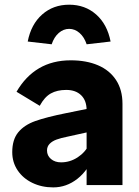

<svg xmlns="http://www.w3.org/2000/svg" viewBox="-20 -804 604 834"><path d="M267.8 -413.4Q228.2 -413.4 200.8 -398.1Q173.4 -382.8 152.6 -344.4L51.8 -405.4Q91 -473 149.8 -507.5Q208.6 -542 287.4 -542Q355.2 -542 405.6 -520.5Q456 -499 484 -456.5Q512 -414 512 -352.8V0H356.2V-325.8Q356.2 -367.2 332.5 -390.3Q308.8 -413.4 267.8 -413.4ZM33.2 -143Q33.2 -197.6 59.2 -229.3Q85.2 -261 133.3 -278.2Q181.4 -295.4 269.2 -313L433.2 -346.2L424.2 -243.8L274.2 -210.6Q244.2 -204.6 225.4 -197.7Q206.6 -190.8 195.4 -179.1Q184.2 -167.4 184.2 -150.4Q184.2 -128 201.4 -113.4Q218.6 -98.8 245.2 -98.8Q284 -98.8 317.3 -120.6Q350.6 -142.4 367.6 -177.6L392 -135.4Q363.6 -64.4 316.1 -27.2Q268.6 10 211.2 10Q161.2 10 120.5 -9.7Q79.8 -29.4 56.5 -64.2Q33.2 -99 33.2 -143ZM280.4 -783.6Q349.4 -783.6 397.6 -741.1Q445.8 -698.6 460.4 -623.6L356.4 -611.6Q345.8 -643.2 325.5 -660.9Q305.2 -678.6 280.4 -678.6Q255.6 -678.6 235.3 -660.9Q215 -643.2 204.4 -611.6L100.4 -623.6Q115 -698.6 163.2 -741.1Q211.4 -783.6 280.4 -783.6Z"/></svg>

Font: Easer Grotesk Variable
Style: Regular
Weight: 400
Designer: Boardeaser, Bonnie Shaver-Troup, Thomas Jockin
Foundry: Lexend
Version: Version 1.001;Glyphs 3.1.2 (3151)